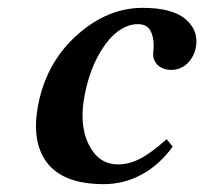

<svg xmlns="http://www.w3.org/2000/svg" viewBox="-20 -464 525 494"><path d="M424.3 -86.9Q391.6 -41 345.7 -15.6Q299.8 9.8 247.1 9.8Q142.6 9.8 100.6 -45.9Q58.6 -101.6 79.6 -201.2Q102.1 -306.6 179.7 -375.2Q257.3 -443.8 347.2 -443.8Q424.3 -443.8 458.5 -413.8Q492.7 -383.8 483.4 -339.8Q481 -328.1 475.3 -318.1Q469.7 -308.1 461.9 -300.5Q454.1 -293 443.6 -288.6Q433.1 -284.2 421.4 -284.2Q397.9 -284.2 385 -297.4Q372.1 -310.5 374.5 -331.1Q377.9 -359.9 369.1 -380.9Q360.4 -401.9 334.5 -401.9Q307.6 -401.9 281.2 -381.6Q254.9 -361.3 232.7 -320.6Q210.4 -279.8 199.2 -226.1Q182.1 -146.5 207.5 -93.8Q232.9 -41 283.7 -41Q312 -41 340.6 -55.7Q369.1 -70.3 408.7 -106Z"/></svg>

Font: Linux Libertine Slanted
Style: Semibold Slanted
Weight: 600
Designer: Philipp H. Poll
Foundry: Philipp H. Poll
Version: Version 5.1.1